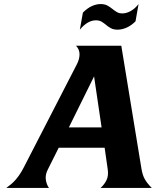

<svg xmlns="http://www.w3.org/2000/svg" viewBox="-20 -925 778 945"><path d="M216 -92Q202 -65 205.5 -41Q209 -17 221 0H11Q25 -10 36 -19.5Q47 -29 57 -40.5Q67 -52 76.5 -66Q86 -80 96 -99L357 -606Q371 -632 371.5 -656.5Q372 -681 354 -700H577L676 -96Q681 -64 692.5 -43.5Q704 -23 727 0H475Q494 -17 504.5 -39Q515 -61 510 -93L495 -198H269ZM480 -298 443 -549 319 -298ZM452 -825Q411 -825 373 -779L388 -863Q410 -885 432 -895Q454 -905 475 -905Q495 -905 508 -898Q521 -891 532 -882Q543 -873 554.5 -866Q566 -859 582 -859Q602 -859 623 -870.5Q644 -882 662 -905L647 -820Q626 -799 603 -789Q580 -779 559 -779Q539 -779 526 -786Q513 -793 502.5 -802Q492 -811 480.5 -818Q469 -825 452 -825Z"/></svg>

Font: LT Museum
Style: Bold Italic
Weight: 700
Designer: Daniel Lyons
Foundry: LyonsType
Version: Version 1.011